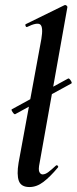

<svg xmlns="http://www.w3.org/2000/svg" viewBox="-20 -746 310 775"><path d="M41 -285Q37 -284 30.5 -294Q24 -304 28 -305L255 -429Q259 -431 265.5 -421Q272 -411 268 -409ZM99 9Q65 9 56 -16Q47 -41 55 -89L147 -589Q155 -637 142.5 -647Q130 -657 89 -637Q85 -636 83 -642Q81 -648 85 -649L240 -725Q245 -727 249 -723Q253 -719 252 -717L140 -89Q134 -61 139 -51.5Q144 -42 152 -42Q163 -42 176 -52Q189 -62 205 -77Q209 -81 213 -77Q217 -73 213 -69Q182 -32 155 -11.5Q128 9 99 9Z"/></svg>

Font: Cormorant Light
Style: Italic
Weight: 300
Italic angle: -10°
Designer: Christian Thalmann (Catharsis Fonts)
Foundry: Catharsis Fonts
Version: Version 4.000